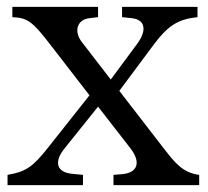

<svg xmlns="http://www.w3.org/2000/svg" viewBox="-20 -540 607 560"><path d="M2 0H222V-30L191 -33C145 -37 136 -68 169 -108L266 -229L360 -108C392 -67 382 -36 336 -32L311 -30V0H561V-30C512 -36 489 -67 457 -108L328 -275L430 -412C470 -465 499 -484 556 -490V-520H336V-490L364 -487C403 -483 410 -453 380 -412L303 -308L219 -417C194 -449 205 -483 241 -487L266 -490V-520H16V-490C60 -488 74 -478 125 -412L241 -262L119 -108C76 -54 56 -39 2 -30Z"/></svg>

Font: Hedvig Letters Serif 24pt
Style: Regular
Weight: 400
Designer: Alexander Örn & Tor Weibull
Foundry: Kanon Foundry
Version: Version 1.000